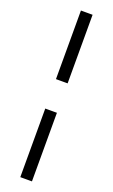

<svg xmlns="http://www.w3.org/2000/svg" viewBox="-178 -766 596 1012"><g transform="rotate(20 119.5 -260.5)"><path d="M86.9 -349.6Q86.9 -363.3 86.9 -376Q86.9 -389.6 86.9 -403.3Q86.9 -431.6 86.9 -460.9Q86.9 -489.3 86.9 -518.6Q86.9 -546.9 86.9 -576.2Q86.9 -604.5 86.9 -633.8Q86.9 -657.2 86.9 -680.7Q86.9 -704.1 86.9 -727.5Q88.9 -727.5 90.8 -727.5Q92.8 -727.5 94.7 -727.5Q100.6 -727.5 105.5 -727.5Q111.3 -727.5 117.2 -727.5Q121.1 -727.5 125 -727.5Q128.9 -727.5 132.8 -727.5Q137.7 -727.5 142.6 -727.5Q147.5 -727.5 152.3 -727.5Q152.3 -725.6 152.3 -723.6Q152.3 -721.7 152.3 -719.7Q152.3 -677.7 152.3 -635.7Q152.3 -593.8 152.3 -551.8Q152.3 -522.5 152.3 -494.1Q152.3 -464.8 152.3 -436.5Q152.3 -413.1 152.3 -389.6Q152.3 -366.2 152.3 -342.8Q150.4 -342.8 148.4 -342.8Q146.5 -342.8 144.5 -342.8Q138.7 -342.8 132.8 -342.8Q127.9 -342.8 122.1 -342.8Q118.2 -342.8 114.3 -342.8Q110.4 -342.8 106.4 -342.8Q101.6 -342.8 96.7 -342.8Q91.8 -342.8 86.9 -342.8Q86.9 -344.7 86.9 -346.7Q86.9 -347.7 86.9 -349.6ZM86.9 200.2Q86.9 186.5 86.9 173.8Q86.9 160.2 86.9 147.5Q86.9 118.2 86.9 89.8Q86.9 60.5 86.9 31.2Q86.9 2.9 86.9 -26.4Q86.9 -54.7 86.9 -84Q86.9 -107.4 86.9 -130.9Q86.9 -154.3 86.9 -177.7Q88.9 -177.7 90.8 -177.7Q92.8 -177.7 94.7 -177.7Q100.6 -177.7 105.5 -177.7Q111.3 -177.7 117.2 -177.7Q121.1 -177.7 125 -177.7Q128.9 -177.7 132.8 -177.7Q137.7 -177.7 142.6 -177.7Q147.5 -177.7 152.3 -177.7Q152.3 -175.8 152.3 -173.8Q152.3 -171.9 152.3 -169.9Q152.3 -127.9 152.3 -85.9Q152.3 -43.9 152.3 -2Q152.3 27.3 152.3 55.7Q152.3 85 152.3 113.3Q152.3 136.7 152.3 160.2Q152.3 183.6 152.3 207Q150.4 207 148.4 207Q146.5 207 144.5 207Q138.7 207 132.8 207Q127.9 207 122.1 207Q118.2 207 114.3 207Q110.4 207 106.4 207Q101.6 207 96.7 207Q91.8 207 86.9 207Q86.9 206.1 86.9 204.1Q86.9 202.1 86.9 200.2Z"/></g></svg>

Font: LeFont
Style: Light
Weight: 300
Designer: Leryon MEDIA
Version: Version 1.0